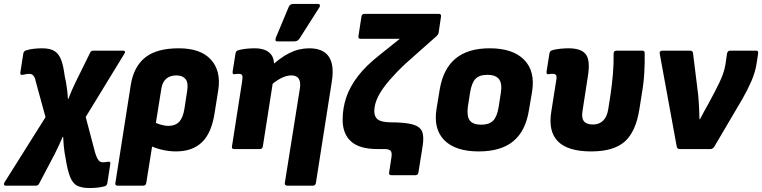

<svg xmlns="http://www.w3.org/2000/svg" viewBox="-72 -753 3850 970"><path d="M381 197Q343 197 319.5 186Q296 175 282.5 141.5Q269 108 259 45L254 16Q252 1 250 -18Q248 -37 247 -62H245Q234 -37 226 -19.5Q218 -2 205 24L126 174Q121 185 109 185H-43Q-50 185 -51.5 180Q-53 175 -49 168L158 -161L109 -340Q106 -356 101.5 -364Q97 -372 91 -376Q85 -380 76 -380Q68 -380 61 -378.5Q54 -377 43 -375Q28 -372 31 -388L46 -484Q49 -496 61 -499Q77 -504 98 -506.5Q119 -509 141 -509Q183 -509 205 -494Q227 -479 238 -448Q249 -417 255 -368L261 -340Q264 -324 267 -300.5Q270 -277 271 -253H273Q282 -276 291.5 -298Q301 -320 310 -338L383 -486Q387 -497 400 -497H549Q566 -497 556 -481L361 -162L409 20Q415 38 420.5 48.5Q426 59 432.5 63Q439 67 449 67Q454 67 460.5 66Q467 65 474 64Q488 62 485 77L470 174Q467 186 454 189Q420 197 381 197Z M522 185Q508 185 511 171L589 -326Q604 -417 662 -463Q720 -509 831 -509Q941 -509 993 -452.5Q1045 -396 1031 -300L1013 -187Q998 -83 949.5 -35.5Q901 12 817 12Q780 12 742 2.5Q704 -7 680 -21L697 -142Q714 -131 737 -124Q760 -117 779 -117Q814 -117 833.5 -138Q853 -159 860 -205L874 -297Q880 -336 865 -354Q850 -372 819 -372Q787 -372 767.5 -355Q748 -338 743 -304L667 171Q665 185 651 185Z M1380 185Q1365 185 1367 171L1443 -306Q1453 -372 1400 -372Q1374 -372 1345 -356.5Q1316 -341 1284 -311L1288 -410Q1342 -461 1390 -485Q1438 -509 1490 -509Q1561 -509 1589.5 -466.5Q1618 -424 1604 -339L1524 171Q1521 185 1510 185ZM1111 0Q1097 0 1100 -14L1151 -340Q1155 -365 1151.5 -372.5Q1148 -380 1134 -380Q1128 -380 1123 -379.5Q1118 -379 1113 -378Q1102 -377 1103 -390L1118 -484Q1120 -492 1123.5 -495Q1127 -498 1138 -501Q1155 -505 1175 -507Q1195 -509 1214 -509Q1269 -509 1294 -482Q1319 -455 1310 -402L1307 -377L1309 -352L1256 -14Q1254 0 1240 0ZM1329 -544Q1321 -544 1320 -549.5Q1319 -555 1321 -561L1387 -719Q1391 -727 1396.5 -730Q1402 -733 1409 -733H1535Q1542 -733 1544 -727.5Q1546 -722 1541 -715L1441 -558Q1432 -544 1416 -544Z M1905 132Q1891 132 1894 118L1906 39Q1908 25 1905.5 16.5Q1903 8 1894.5 4Q1886 0 1872 0H1835Q1744 0 1701.5 -38.5Q1659 -77 1659 -148Q1659 -207 1677.5 -261.5Q1696 -316 1736.5 -368.5Q1777 -421 1843 -473L1948 -557H1750Q1736 -557 1739 -571L1754 -669Q1756 -683 1770 -683H2145Q2158 -683 2156 -669L2144 -588Q2143 -583 2140.5 -579Q2138 -575 2134 -571L2029 -478Q1972 -429 1932.5 -388Q1893 -347 1868 -313Q1843 -279 1831 -249Q1819 -219 1819 -191Q1819 -163 1836.5 -149.5Q1854 -136 1900 -135Q1974 -135 2012 -124.5Q2050 -114 2060.5 -88.5Q2071 -63 2063 -14L2042 118Q2040 132 2027 132Z M2347 12Q2228 12 2172 -45.5Q2116 -103 2134 -207L2150 -304Q2168 -407 2230.5 -458Q2293 -509 2402 -509Q2519 -509 2576 -451Q2633 -393 2616 -289L2600 -195Q2583 -90 2520.5 -39Q2458 12 2347 12ZM2359 -123Q2399 -123 2419 -143Q2439 -163 2447 -211L2458 -282Q2466 -330 2449.5 -352.5Q2433 -375 2390 -375Q2350 -375 2330.5 -355Q2311 -335 2303 -286L2292 -216Q2285 -167 2301 -145Q2317 -123 2359 -123Z M2915 12Q2797 12 2747 -38.5Q2697 -89 2713 -188L2737 -340Q2742 -364 2738 -372Q2734 -380 2721 -380Q2714 -380 2709 -379.5Q2704 -379 2699 -378Q2688 -377 2689 -390L2704 -484Q2706 -492 2709.5 -495Q2713 -498 2724 -501Q2741 -505 2761 -507Q2781 -509 2800 -509Q2865 -509 2888 -478Q2911 -447 2898 -368L2871 -193Q2865 -157 2878 -140.5Q2891 -124 2924 -124Q2955 -124 2975 -143.5Q2995 -163 3001 -202L3012 -272Q3020 -326 3024.5 -379Q3029 -432 3028 -482Q3028 -497 3043 -497H3173Q3185 -497 3185 -485Q3186 -438 3183 -385.5Q3180 -333 3171 -282L3158 -200Q3140 -87 3084 -37.5Q3028 12 2915 12Z M3361 0Q3350 0 3347 -12L3261 -482Q3259 -497 3274 -497H3415Q3427 -497 3429 -486L3455 -276Q3458 -245 3459.5 -213Q3461 -181 3462 -150H3464Q3474 -169 3485 -189.5Q3496 -210 3507 -229L3540 -291Q3552 -314 3562.5 -336Q3573 -358 3581 -380.5Q3589 -403 3593 -427L3601 -483Q3605 -497 3616 -497H3748Q3761 -497 3758 -482L3751 -436Q3744 -389 3724.5 -344Q3705 -299 3678 -252L3536 -11Q3528 0 3518 0Z"/></svg>

Font: Sofia Sans Black
Style: Italic
Weight: 900
Italic angle: -9°
Version: Version 4.100-B